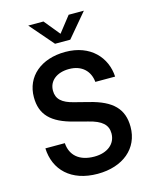

<svg xmlns="http://www.w3.org/2000/svg" viewBox="-133 -999 879 1097"><g transform="rotate(-15 306.0 -450.5)"><path d="M365 -399 283 -420C212 -437 182 -466 182 -515C182 -573 230 -611 302 -611C379 -611 423 -565 429 -501H546C540 -615 456 -711 307 -711C163 -711 67 -629 67 -507C67 -404 123 -346 255 -313L331 -293C409 -274 442 -244 442 -193C442 -131 391 -90 314 -90C224 -90 175 -136 170 -208H55C60 -80 150 10 307 10C457 10 557 -74 557 -201C557 -307 499 -366 365 -399ZM353 -771 471 -911H381L308 -818L232 -911H142L263 -771Z"/></g></svg>

Font: Goli Medium
Style: Regular
Weight: 500
Designer: jaikishan Patel
Foundry: MagicType
Version: Version 1.000;Glyphs 3.2 (3242)